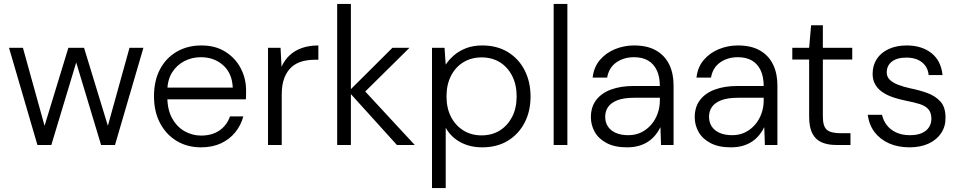

<svg xmlns="http://www.w3.org/2000/svg" viewBox="-20 -740 4898 980"><path d="M171 0 26 -496H97L216 -67H198L329 -496H409L540 -67H522L641 -496H712L567 0H496L360 -451H378L242 0Z M1006 12Q936 12 882 -20.5Q828 -53 797 -111.5Q766 -170 766 -249Q766 -328 796.5 -386Q827 -444 882 -476Q937 -508 1008 -508Q1080 -508 1131 -475.5Q1182 -443 1209 -391Q1236 -339 1236 -279Q1236 -269 1236 -258Q1236 -247 1235 -233H820V-293H1168Q1165 -366 1119 -407Q1073 -448 1005 -448Q960 -448 921 -428Q882 -408 858 -369.5Q834 -331 834 -274V-247Q834 -180 859 -135.5Q884 -91 923.5 -69.5Q963 -48 1006 -48Q1062 -48 1100 -74Q1138 -100 1154 -146H1222Q1210 -101 1181 -65Q1152 -29 1108 -8.5Q1064 12 1006 12Z M1348 0V-496H1412L1417 -399Q1432 -433 1458 -457.5Q1484 -482 1521 -495Q1558 -508 1605 -508V-435H1586Q1552 -435 1521.5 -426.5Q1491 -418 1468 -397.5Q1445 -377 1431.5 -342.5Q1418 -308 1418 -257V0Z M2006 0 1759 -273 1983 -496H2070L1821 -250L1822 -297L2097 0ZM1701 0V-720H1771V0Z M2185 220V-496H2249L2255 -410Q2271 -435 2297 -457.5Q2323 -480 2359 -494Q2395 -508 2442 -508Q2517 -508 2572.5 -474Q2628 -440 2658 -381Q2688 -322 2688 -247Q2688 -172 2657.5 -113.5Q2627 -55 2572 -21.5Q2517 12 2441 12Q2378 12 2329.5 -14.5Q2281 -41 2255 -88V220ZM2438 -49Q2491 -49 2531 -74Q2571 -99 2594 -143.5Q2617 -188 2617 -248Q2617 -308 2594 -353Q2571 -398 2531 -422.5Q2491 -447 2438 -447Q2386 -447 2345.5 -422.5Q2305 -398 2282 -353Q2259 -308 2259 -248Q2259 -188 2282 -143.5Q2305 -99 2345.5 -74Q2386 -49 2438 -49Z M2806 0V-720H2876V0Z M3180 12Q3118 12 3077 -9.5Q3036 -31 3016 -66Q2996 -101 2996 -142Q2996 -194 3023 -229.5Q3050 -265 3099 -283Q3148 -301 3212 -301H3348Q3348 -348 3332.5 -381Q3317 -414 3288 -431Q3259 -448 3216 -448Q3164 -448 3126 -421.5Q3088 -395 3079 -344H3005Q3011 -398 3042.5 -434.5Q3074 -471 3120 -489.5Q3166 -508 3216 -508Q3285 -508 3329.5 -482Q3374 -456 3396 -410.5Q3418 -365 3418 -305V0H3354L3351 -91Q3341 -70 3325.5 -51Q3310 -32 3289.5 -18Q3269 -4 3242 4Q3215 12 3180 12ZM3187 -50Q3225 -50 3254.5 -65Q3284 -80 3305 -105Q3326 -130 3337 -161.5Q3348 -193 3348 -226V-241H3217Q3163 -241 3130.5 -228Q3098 -215 3083.5 -193.5Q3069 -172 3069 -144Q3069 -116 3082.5 -95Q3096 -74 3122.5 -62Q3149 -50 3187 -50Z M3710 12Q3648 12 3607 -9.5Q3566 -31 3546 -66Q3526 -101 3526 -142Q3526 -194 3553 -229.5Q3580 -265 3629 -283Q3678 -301 3742 -301H3878Q3878 -348 3862.5 -381Q3847 -414 3818 -431Q3789 -448 3746 -448Q3694 -448 3656 -421.5Q3618 -395 3609 -344H3535Q3541 -398 3572.5 -434.5Q3604 -471 3650 -489.5Q3696 -508 3746 -508Q3815 -508 3859.5 -482Q3904 -456 3926 -410.5Q3948 -365 3948 -305V0H3884L3881 -91Q3871 -70 3855.5 -51Q3840 -32 3819.5 -18Q3799 -4 3772 4Q3745 12 3710 12ZM3717 -50Q3755 -50 3784.5 -65Q3814 -80 3835 -105Q3856 -130 3867 -161.5Q3878 -193 3878 -226V-241H3747Q3693 -241 3660.5 -228Q3628 -215 3613.5 -193.5Q3599 -172 3599 -144Q3599 -116 3612.5 -95Q3626 -74 3652.5 -62Q3679 -50 3717 -50Z M4248 0Q4205 0 4174 -13.5Q4143 -27 4126.5 -58.5Q4110 -90 4110 -145V-436H4024V-496H4110L4120 -611H4180V-496H4330V-436H4180V-145Q4180 -95 4200.5 -77.5Q4221 -60 4272 -60H4321V0Z M4622 12Q4564 12 4518.5 -8Q4473 -28 4444.5 -65Q4416 -102 4409 -154H4482Q4488 -126 4505.5 -102.5Q4523 -79 4553 -64.5Q4583 -50 4624 -50Q4662 -50 4686 -61Q4710 -72 4722 -91Q4734 -110 4734 -133Q4734 -165 4718.5 -182.5Q4703 -200 4674 -209Q4645 -218 4604 -226Q4574 -232 4544 -241.5Q4514 -251 4489 -266.5Q4464 -282 4449 -306Q4434 -330 4434 -363Q4434 -406 4455 -438.5Q4476 -471 4515.5 -489.5Q4555 -508 4608 -508Q4684 -508 4733.5 -469.5Q4783 -431 4791 -357H4720Q4716 -398 4686 -422Q4656 -446 4606 -446Q4558 -446 4532 -425.5Q4506 -405 4506 -370Q4506 -349 4520.5 -334Q4535 -319 4562.5 -308Q4590 -297 4627 -289Q4672 -280 4712.5 -265.5Q4753 -251 4779.5 -222.5Q4806 -194 4806 -140Q4807 -96 4784.5 -61.5Q4762 -27 4720.5 -7.5Q4679 12 4622 12Z"/></svg>

Font: DM Sans 24pt Light
Style: Regular
Weight: 300
Designer: Colophon Foundry, Jonny Pinhorn
Foundry: Colophon Foundry
Version: Version 4.004;gftools[0.9.30]